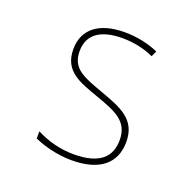

<svg xmlns="http://www.w3.org/2000/svg" viewBox="-102 -642 767 758"><g transform="rotate(20 281.5 -263.5)"><path d="M273 10C395 10 452 -45 452 -132C452 -227 382 -252 291 -285C212 -314 156 -331 156 -406C156 -478 209 -512 299 -512C346 -512 395 -501 430 -484L441 -508C402 -525 354 -537 299 -537C190 -537 130 -488 130 -405C130 -311 202 -290 283 -261C363 -232 425 -211 425 -130C425 -59 382 -15 273 -15C217 -15 164 -29 115 -54V-24C150 -8 209 10 273 10Z"/></g></svg>

Font: Noto Sans Mono SemiCondensed Thin
Style: Regular
Weight: 100
Width: 4
Designer: Monotype Design Team
Foundry: Monotype Imaging Inc.
Version: Version 2.014